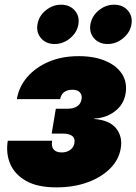

<svg xmlns="http://www.w3.org/2000/svg" viewBox="-20 -790 581 818"><path d="M220.2 8.3Q139.6 8.3 91.1 -19.3Q42.5 -46.9 23.4 -92Q4.4 -137.2 13.2 -190.4H202.1Q197.8 -166.5 208.3 -153.6Q218.8 -140.6 242.2 -140.6Q257.8 -140.6 269.3 -145.8Q280.8 -150.9 287.8 -159.7Q294.9 -168.5 296.9 -179.7Q300.8 -200.7 287.8 -210.7Q274.9 -220.7 249 -220.7H200.2L217.8 -326.7H266.6Q292 -326.7 308.1 -336.7Q324.2 -346.7 327.6 -368.2Q330.6 -385.3 320.3 -396.5Q310.1 -407.7 288.6 -407.7Q266.6 -407.7 253.2 -397.5Q239.7 -387.2 236.3 -367.7H51.8Q60.5 -419.9 95.7 -461.2Q130.9 -502.4 187 -526.6Q243.2 -550.8 315.4 -550.8Q381.8 -550.8 429.4 -530.5Q477.1 -510.3 500 -474.6Q522.9 -439 515.1 -391.6Q507.3 -344.7 469.7 -315.9Q432.1 -287.1 380.4 -284.7V-283.2Q446.8 -278.3 474.9 -242.9Q502.9 -207.5 494.6 -158.7Q486.8 -109.9 449.5 -72.3Q412.1 -34.7 353 -13.2Q293.9 8.3 220.2 8.3ZM438.5 -602.5Q401.9 -602.5 380.6 -627Q359.4 -651.4 365.2 -686Q371.1 -721.2 400.4 -745.6Q429.7 -770 466.3 -770Q502.9 -770 524.4 -745.6Q545.9 -721.2 540 -686Q534.2 -651.4 504.4 -627Q474.6 -602.5 438.5 -602.5ZM212.4 -602.5Q176.3 -602.5 155 -627Q133.8 -651.4 139.6 -686Q145 -721.2 174.6 -745.6Q204.1 -770 240.2 -770Q276.9 -770 298.3 -745.6Q319.8 -721.2 314 -686Q308.1 -651.4 278.6 -627Q249 -602.5 212.4 -602.5Z"/></svg>

Font: Inter 16pt Black
Style: Italic
Weight: 900
Italic angle: -9.3988°
Version: Version 4.001;git-66647c0bb